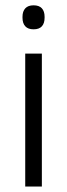

<svg xmlns="http://www.w3.org/2000/svg" viewBox="-20 -684 246 704"><path d="M72.5 0V-487.5H133.5V0ZM103 -576.5Q83 -576.5 72.8 -587.5Q62.5 -598.5 62.5 -619V-622.5Q62.5 -642.5 72.8 -653.5Q83 -664.5 103 -664.5Q123.5 -664.5 133.5 -653.5Q143.5 -642.5 143.5 -622.5V-619Q143.5 -598.5 133.5 -587.5Q123.5 -576.5 103 -576.5Z"/></svg>

Font: Anek Bangla Medium Light
Style: Regular
Weight: 300
Version: Version 1.003